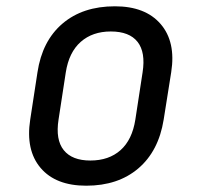

<svg xmlns="http://www.w3.org/2000/svg" viewBox="-20 -580 640 610"><path d="M254 10Q157 10 109 -46.5Q61 -103 76 -200L99 -350Q114 -450 178.5 -505Q243 -560 345 -560Q442 -560 490.5 -503.5Q539 -447 524 -351L500 -200Q484 -100 419.5 -45Q355 10 254 10ZM267 -70Q326 -70 363 -103Q400 -136 410 -200L433 -350Q443 -414 417 -447Q391 -480 332 -480Q274 -480 236.5 -447Q199 -414 189 -350L166 -200Q156 -136 182.5 -103Q209 -70 267 -70Z"/></svg>

Font: JetBrains Mono NL
Style: Italic
Weight: 400
Italic angle: -9°
Monospace: yes
Designer: Philipp Nurullin, Konstantin Bulenkov
Foundry: JetBrains
Version: Version 2.305; ttfautohint (v1.8.4.7-5d5b)